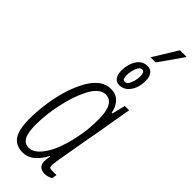

<svg xmlns="http://www.w3.org/2000/svg" viewBox="-306 -949 982 982"><g transform="rotate(45 185.0 -457.5)"><path d="M123 12Q91 12 69 -3Q47 -18 36.5 -50Q26 -82 26 -133Q26 -192 35.5 -254.5Q45 -317 63 -372Q79 -419 100.5 -457Q122 -495 150.5 -516.5Q179 -538 212 -538Q241 -538 258.5 -526.5Q276 -515 287 -496Q298 -477 302 -454H307L325 -526H356L336 -410Q332 -384 324.5 -342.5Q317 -301 308.5 -253.5Q300 -206 292.5 -162.5Q285 -119 280 -88.5Q275 -58 275 -50Q275 -39 278 -34Q281 -29 294 -29H328L323 -2Q314 3 302.5 6.5Q291 10 280 10Q263 10 249 1Q235 -8 233 -34Q233 -42 234.5 -51.5Q236 -61 238 -72L234 -74Q219 -41 190 -14.5Q161 12 123 12ZM128 -27Q150 -27 170 -42.5Q190 -58 207 -84.5Q224 -111 237.5 -146Q251 -181 260 -220Q266 -246 270.5 -273Q275 -300 277 -326.5Q279 -353 279 -378Q279 -417 272.5 -444Q266 -471 251.5 -485Q237 -499 214 -499Q192 -499 171.5 -481Q151 -463 135 -431Q119 -399 106 -360Q95 -325 86.5 -285.5Q78 -246 74 -208Q70 -170 70 -134Q70 -79 84.5 -53Q99 -27 128 -27ZM229 -581Q207 -581 195.5 -597.5Q184 -614 184 -641Q184 -687 205 -720Q226 -753 263 -753Q286 -753 298 -736.5Q310 -720 310 -692Q310 -662 300 -636.5Q290 -611 272 -596Q254 -581 229 -581ZM236 -613Q249 -613 257.5 -626Q266 -639 270 -657Q274 -675 274 -689Q274 -703 270 -712Q266 -721 256 -721Q244 -721 236 -708Q228 -695 224 -677Q220 -659 220 -644Q220 -631 223.5 -622Q227 -613 236 -613ZM242 -795 323 -927H370L369 -923L279 -795Z"/></g></svg>

Font: Archivo ExtraCondensed Thin
Style: Italic
Weight: 250
Width: 2
Italic angle: -10°
Designer: Hector Gatti
Foundry: Omnibus-Type
Version: Version 2.001